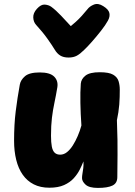

<svg xmlns="http://www.w3.org/2000/svg" viewBox="-20 -907 662 941"><path d="M222 13Q178 13 145.5 -3.5Q113 -20 91.5 -50.5Q70 -81 59.5 -123.5Q49 -166 49 -217Q49 -297 57 -361.5Q65 -426 77 -492Q81 -515 102.5 -533.5Q124 -552 175 -552Q225 -552 245.5 -531.5Q266 -511 261 -479Q254 -437 246.5 -402Q239 -367 234.5 -329.5Q230 -292 230 -242Q230 -209 234 -188.5Q238 -168 248 -158.5Q258 -149 275 -149Q293 -149 308.5 -161.5Q324 -174 337 -194.5Q350 -215 361 -240.5Q372 -266 379 -292Q375 -348 374 -402.5Q373 -457 376 -497Q378 -520 399 -536.5Q420 -553 469 -553Q514 -553 534.5 -541Q555 -529 561 -509.5Q567 -490 567 -468Q567 -450 566.5 -431.5Q566 -413 564.5 -394Q563 -375 560 -356Q557 -337 553 -318Q557 -211 556 -147.5Q555 -84 555 -39Q555 -9 531 2.5Q507 14 460 14Q417 14 399.5 -2Q382 -18 382 -34Q382 -44 384 -55.5Q386 -67 388 -82Q390 -97 389 -116Q382 -98 371 -76Q360 -54 341.5 -33.5Q323 -13 294 0Q265 13 222 13ZM408 -861Q419 -876 440 -884.5Q461 -893 486 -877Q512 -861 516 -843.5Q520 -826 509 -806Q497 -784 475 -756Q453 -728 430.5 -702.5Q408 -677 392 -662Q373 -643 356.5 -634Q340 -625 316 -625Q291 -625 275 -635Q259 -645 248 -664Q236 -684 213 -716.5Q190 -749 157 -785Q144 -799 143 -821Q142 -843 161 -864Q181 -886 199.5 -884.5Q218 -883 231 -874Q254 -857 279.5 -830Q305 -803 327 -779Q338 -788 352 -800.5Q366 -813 380.5 -829Q395 -845 408 -861Z"/></svg>

Font: Playpen Sans ExtraBold
Style: Regular
Weight: 800
Designer: Laura Meseguer, Veronika Burian, José Scaglione
Foundry: TypeTogether
Version: Version 1.001